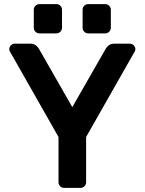

<svg xmlns="http://www.w3.org/2000/svg" viewBox="-20 -912 702 932"><path d="M629 -692C623.7 -697.3 617.3 -700 610 -700H535C523.7 -700 514.5 -697.2 507.5 -691.5C500.5 -685.8 495.7 -680.3 493 -675L331 -392L169 -675C166.3 -680.3 161.5 -685.8 154.5 -691.5C147.5 -697.2 138.3 -700 127 -700H52C44.7 -700 38.3 -697.3 33 -692C27.7 -686.7 25 -680.3 25 -673C25 -669.7 25.7 -666.7 27 -664L264 -247V-27C264 -19.7 266.7 -13.3 272 -8C277.3 -2.7 283.7 0 291 0H371C378.3 0 384.7 -2.7 390 -8C395.3 -13.3 398 -19.7 398 -27V-247L635 -664C636.3 -666.7 637 -669.7 637 -673C637 -680.3 634.3 -686.7 629 -692ZM273 -884C267.7 -889.3 261.3 -892 254 -892H171C163.7 -892 157.3 -889.3 152 -884C146.7 -878.7 144 -872.3 144 -865V-777C144 -769.7 146.7 -763.3 152 -758C157.3 -752.7 163.7 -750 171 -750H254C261.3 -750 267.7 -752.7 273 -758C278.3 -763.3 281 -769.7 281 -777V-865C281 -872.3 278.3 -878.7 273 -884ZM510 -884C504.7 -889.3 498.3 -892 491 -892H408C400.7 -892 394.3 -889.3 389 -884C383.7 -878.7 381 -872.3 381 -865V-777C381 -769.7 383.7 -763.3 389 -758C394.3 -752.7 400.7 -750 408 -750H491C498.3 -750 504.7 -752.7 510 -758C515.3 -763.3 518 -769.7 518 -777V-865C518 -872.3 515.3 -878.7 510 -884Z"/></svg>

Font: Rubik
Style: Regular
Weight: 500
Designer: Hubert & Fischer
Foundry: Hubert & Fischer
Version: Version 1.100